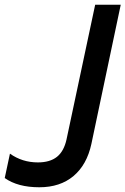

<svg xmlns="http://www.w3.org/2000/svg" viewBox="-41 -785 530 811"><path d="M-21 -33 1 -136Q53 -99 119 -99Q170 -99 199.5 -122.5Q229 -146 240 -196L361 -765H469L345 -177Q326 -89 269.5 -41.5Q213 6 125 6Q34 6 -21 -33Z"/></svg>

Font: Application Medium
Style: Italic
Weight: 500
Italic angle: -12°
Designer: Wei Huang
Foundry: Wei Huang
Version: Version 0.012